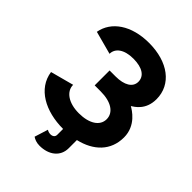

<svg xmlns="http://www.w3.org/2000/svg" viewBox="-258 -865 1182 1182"><g transform="rotate(45 333.5 -273.5)"><path d="M270.5 82.5 242.7 170.9C256.3 180.2 275.9 189 303.2 189C383.3 189 441.4 145 441.4 72.8V1.5C558.6 -25.9 635.3 -100.1 635.3 -215.3C635.3 -318.8 550.3 -368.7 528.3 -381.3C545.9 -393.1 610.4 -427.7 610.4 -522.9C610.4 -651.4 499 -735.8 333 -735.8C179.7 -735.8 75.7 -663.1 57.1 -556.6L208 -516.1C208 -564.5 253.4 -599.1 333 -599.1C412.6 -599.1 455.6 -568.4 455.6 -520C455.6 -471.7 408.7 -443.8 333 -443.8H280.8V-314H333C424.3 -314 480.5 -276.9 480.5 -218.8C480.5 -160.6 422.9 -123.5 333 -123.5C243.7 -123.5 184.6 -164.6 184.6 -222.7L32.7 -182.1C50.8 -55.2 178.7 13.2 333 13.2V64.5C333 82 319.3 91.8 301.3 91.8C292 91.8 278.8 88.9 270.5 82.5Z"/></g></svg>

Font: Giphurs ExtraBold
Style: Regular
Weight: 800
Version: Version 1.000